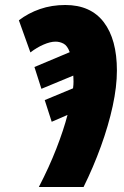

<svg xmlns="http://www.w3.org/2000/svg" viewBox="-20 -745 496 765"><path d="M134.8 0Q176.3 -80.1 204.8 -153.6Q233.4 -227.1 249 -287.1L186 -259.8L158.2 -346.2L271 -393.1Q272 -400.4 272.5 -407.2Q272.9 -414.1 272.9 -419.9Q272.9 -426.3 272.5 -433.3Q272 -440.4 272 -443.8L145 -391.1L117.2 -478L257.8 -537.1Q248.5 -563 233.4 -571Q218.3 -579.1 201.2 -579.1Q180.7 -579.1 153.6 -567.4Q126.5 -555.7 101.1 -536.1L55.2 -664.1Q92.8 -692.9 139.4 -709Q186 -725.1 240.2 -725.1Q341.3 -725.1 393.6 -656.5Q445.8 -587.9 445.8 -463.9Q445.8 -399.9 429 -322.3Q412.1 -244.6 382.1 -161.9Q352.1 -79.1 313 0Z"/></svg>

Font: Open Sans Condensed ExtraBold
Style: Italic
Weight: 800
Width: 3
Italic angle: -12°
Designer: Monotype Design Team
Foundry: Monotype Imaging Inc.
Version: Version 3.003; ttfautohint (v1.8.4)